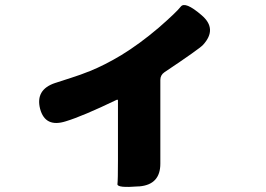

<svg xmlns="http://www.w3.org/2000/svg" viewBox="-20 -655 1040 752"><path d="M523 75Q438 82 440 66Q442 50 442 -26V-261Q442 -266 437 -264Q304 -200 238 -180Q157 -154 137 -229Q118 -304 196 -330L258 -350Q296 -362 333 -377Q390 -400 455 -439Q527 -483 601 -546Q671 -607 688 -629Q705 -651 769 -596Q833 -542 775 -479Q760 -463 624 -372Q608 -361 608 -342V-26V-14Q608 68 526 75Z"/></svg>

Font: Resource Han Rounded KR Heavy
Style: Regular
Weight: 900
Designer: Cyano Hao (round all glyphs); Ryoko NISHIZUKA 西塚涼子 (kana, bopomofo & ideographs); Paul D. Hunt (Latin, Greek & Cyrillic)
Foundry: Cyano Hao
Version: 0.990